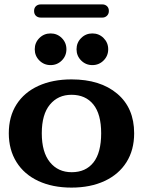

<svg xmlns="http://www.w3.org/2000/svg" viewBox="-20 -843 650 873"><path d="M20 -237Q20 -313 55 -368Q90 -423 154.5 -452.5Q219 -482 305 -482Q436 -482 513 -417Q590 -352 590 -237Q590 -161 555 -105.5Q520 -50 455.5 -20Q391 10 305 10Q219 10 154.5 -20Q90 -50 55 -106Q20 -162 20 -237ZM306 -60Q370 -60 405 -104.5Q440 -149 440 -237Q440 -324 404.5 -368Q369 -412 305 -412Q244 -412 207 -367.5Q170 -323 170 -237Q170 -151 207 -105.5Q244 -60 306 -60ZM138 -619Q138 -649 159 -670Q180 -691 210 -691Q240 -691 261 -670Q282 -649 282 -619Q282 -589 261 -568Q240 -547 210 -547Q180 -547 159 -568Q138 -589 138 -619ZM400 -691Q430 -691 451 -670Q472 -649 472 -619Q472 -589 451 -568Q430 -547 400 -547Q370 -547 349 -568Q328 -589 328 -619Q328 -649 349 -670Q370 -691 400 -691ZM135 -793Q135 -807 143.5 -815Q152 -823 166 -823H445Q458 -823 466.5 -815Q475 -807 475 -793Q475 -780 466.5 -771.5Q458 -763 445 -763H166Q152 -763 143.5 -771Q135 -779 135 -793Z"/></svg>

Font: Raigarh
Style: Bold
Weight: 700
Designer: jaikishan Patel
Foundry: MagicType
Version: Version 1.000